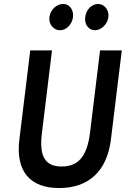

<svg xmlns="http://www.w3.org/2000/svg" viewBox="-20 -948 636 971"><path d="M230 -862C225 -825 251 -795 284 -795C315 -795 345 -825 349 -861C354 -898 331 -928 300 -928C267 -928 235 -900 230 -862ZM411 -862C406 -825 428 -795 460 -795C491 -795 524 -825 528 -861C533 -898 507 -928 476 -928C444 -928 416 -900 411 -862ZM486 -693 435 -275C420 -156 375 -106 292 -106C209 -106 177 -156 192 -275L243 -693H133L78 -243C58 -79 134 3 279 3C425 3 521 -79 541 -243L596 -693Z"/></svg>

Font: Bluebird
Style: LiNrwObl
Weight: 300
Designer: Jasper
Foundry: Cannot Into Space Fonts
Version: Version 0.98